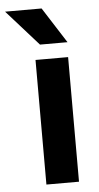

<svg xmlns="http://www.w3.org/2000/svg" viewBox="-103 -777 419 811"><g transform="rotate(-5 106.0 -371.5)"><path d="M198.7 0H60.5V-528.3H198.7ZM201.7 -591.3H85L-49.8 -742.7H105Z"/></g></svg>

Font: MAUL Condensed Bold
Style: Condensed Bold
Weight: 700
Designer: MAUL
Version: Version 1.0; 2020; ttfautohint (v1.8.3)